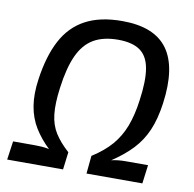

<svg xmlns="http://www.w3.org/2000/svg" viewBox="-79 -783 873 863"><g transform="rotate(10 357.5 -351.5)"><path d="M411 -703Q558 -703 618 -620Q678 -537 655 -370Q645 -298 623 -246.5Q601 -195 563.5 -155Q526 -115 470 -78Q487 -82 503 -83.5Q519 -85 535 -85H637L626 0H371L379 -82Q434 -117 467.5 -156Q501 -195 520.5 -246Q540 -297 549 -365Q562 -456 552.5 -511.5Q543 -567 507.5 -592Q472 -617 407 -617Q340 -617 295.5 -591Q251 -565 225 -508Q199 -451 187 -359Q177 -286 182.5 -237Q188 -188 211 -152Q234 -116 274 -80L264 0H9L21 -85H119Q135 -85 151 -84Q167 -83 186 -79Q146 -117 119.5 -160Q93 -203 84 -257Q75 -311 85 -380Q100 -487 138 -559Q176 -631 243 -667Q310 -703 411 -703Z"/></g></svg>

Font: Exo 2 Medium
Style: Italic
Weight: 500
Italic angle: -8°
Designer: Natanael Gama
Foundry: Natanael Gama
Version: Version 2.010